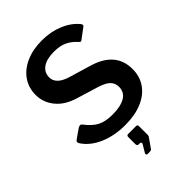

<svg xmlns="http://www.w3.org/2000/svg" viewBox="-282 -870 1230 1230"><g transform="rotate(-45 332.5 -255.0)"><path d="M434 -628.5C458 -616.8 479 -600.7 497 -580C503 -573.3 507.7 -570 511 -570C513.7 -570 516.3 -571 519 -573L590 -626C594 -629.3 596 -632.7 596 -636C596 -639.3 594 -643.7 590 -649C564 -681 528.8 -706.2 484.5 -724.5C440.2 -742.8 391.7 -752 339 -752C284.3 -752 236.2 -742.7 194.5 -724C152.8 -705.3 120.7 -679.5 98 -646.5C75.3 -613.5 64 -575.7 64 -533C64 -487.7 78.7 -446.8 108 -410.5C137.3 -374.2 179.7 -347.7 235 -331L386 -285C420.7 -273.7 444.8 -260.7 458.5 -246C472.2 -231.3 479 -213.3 479 -192C479 -159.3 465.3 -135 438 -119C410.7 -103 373 -95 325 -95C281 -95 245.8 -102 219.5 -116C193.2 -130 167 -154 141 -188C137.7 -192.7 133.3 -195 128 -195C124 -195 118.3 -193 111 -189L48 -145C41.3 -140.3 38 -135.3 38 -130C38 -128.7 39.3 -124.7 42 -118C68.7 -77.3 107.7 -45.8 159 -23.5C210.3 -1.2 268.7 10 334 10C392.7 10 443.5 1 486.5 -17C529.5 -35 562.7 -60.7 586 -94C609.3 -127.3 621 -166.3 621 -211C621 -313 563.3 -381.3 448 -416L294 -462C234.7 -480.7 205 -510.3 205 -551C205 -580.3 216.8 -603.5 240.5 -620.5C264.2 -637.5 298 -646 342 -646C379.3 -646 410 -640.2 434 -628.5ZM295 236.5C297 240.2 299.7 242 303 242H319C326.3 242 331.7 241.3 335 240C338.3 238.7 341.3 235.7 344 231L388 168C388 166.7 388.5 165.2 389.5 163.5C390.5 161.8 391 160 391 158V76C391 67.3 386.7 63 378 63H306C297.3 63 293 68 293 78V141C293 147 294.2 151.3 296.5 154C298.8 156.7 303 158 309 158H318C320.7 158 323 158.8 325 160.5C327 162.2 328 164.3 328 167C328 171 326.7 174.7 324 178L295 227C293 229.7 293 232.8 295 236.5Z"/></g></svg>

Font: Libre Franklin SemiBold
Style: Regular
Weight: 600
Designer: Pablo Impallari, Rodrigo Fuenzalida
Foundry: Impallari Type
Version: Version 1.002; ttfautohint (v1.5)